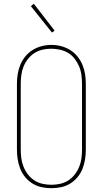

<svg xmlns="http://www.w3.org/2000/svg" viewBox="-20 -981 540 1009"><path d="M250 8Q224 8 198.5 2.5Q173 -3 151 -16.5Q129 -30 112.5 -50Q96 -70 86.5 -94Q77 -118 73 -143.5Q69 -169 69 -195V-540Q69 -566 73 -591.5Q77 -617 87 -641Q97 -665 113.5 -685Q130 -705 152 -718.5Q174 -732 199 -738.5Q224 -745 250 -745Q276 -745 301 -738.5Q326 -732 348 -718.5Q370 -705 386.5 -685Q403 -665 413 -641Q423 -617 427 -591.5Q431 -566 431 -540V-195Q431 -169 427 -143.5Q423 -118 413.5 -94Q404 -70 387.5 -50Q371 -30 349 -16.5Q327 -3 301.5 2.5Q276 8 250 8ZM250 -10Q273 -10 296 -15Q319 -20 338.5 -32.5Q358 -45 372.5 -63.5Q387 -82 396 -104Q405 -126 408 -149Q411 -172 411 -195V-540Q411 -563 408 -586.5Q405 -610 396 -631.5Q387 -653 372.5 -672Q358 -691 338 -703Q318 -715 294.5 -720Q271 -725 248 -725Q225 -725 202 -719.5Q179 -714 160 -701.5Q141 -689 126.5 -670.5Q112 -652 103.5 -630.5Q95 -609 92 -586Q89 -563 89 -540V-195Q89 -172 92 -149Q95 -126 104 -104Q113 -82 127.5 -63.5Q142 -45 161.5 -32.5Q181 -20 204 -15Q227 -10 250 -10ZM253 -810 142 -949 158 -961 267 -820Z"/></svg>

Font: Iosevka Slab Thin
Style: Regular
Weight: 100
Monospace: yes
Designer: Belleve Invis
Foundry: Belleve Invis
Version: Version 11.1.0; ttfautohint (v1.8.3)